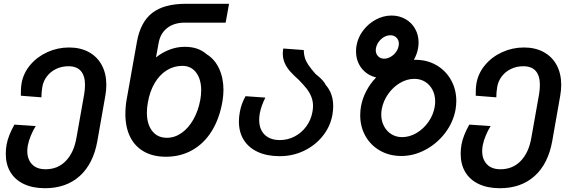

<svg xmlns="http://www.w3.org/2000/svg" viewBox="-20 -810 3040 1013"><path d="M10.5 1Q10.5 -22.5 15 -48Q23.5 -94.5 56 -152.5L168.5 -145Q154 -122 142.5 -94Q131 -66 126.5 -41Q124 -24.5 124 -13Q124 30.5 149 56.8Q174 83 220.5 83Q285 83 327.2 39.2Q369.5 -4.5 383 -81L424 -312Q428.5 -339 428.5 -361.5Q428.5 -410 406.8 -435.2Q385 -460.5 341.5 -460.5Q305.5 -460.5 276 -446.2Q246.5 -432 227.8 -407.5Q209 -383 203.5 -352.5Q198.5 -323.5 198.5 -296.5L90 -305Q90 -328 90.5 -340Q91 -352 94 -371.5Q103.5 -424.5 139.8 -467.5Q176 -510.5 230 -535Q284 -559.5 344.5 -559.5Q404.5 -559.5 449 -535Q493.5 -510.5 517.2 -466Q541 -421.5 541 -362.5Q541 -334.5 536 -306.5L493.5 -65Q472 54.5 400.5 118.8Q329 183 217.5 183Q153 183 106.2 161Q59.5 139 35 98.2Q10.5 57.5 10.5 1Z M641.5 -208.5Q641.5 -248 648.5 -286.5L702.5 -590Q721 -693.5 783.2 -741.8Q845.5 -790 960.5 -790H1188.5L1170.5 -690.5H955Q897.5 -690.5 861.2 -661.5Q825 -632.5 816.5 -581L803 -507Q834.5 -532.5 873.8 -547.8Q913 -563 954.5 -563Q991.5 -563 1019.8 -553.2Q1048 -543.5 1071.5 -523Q1113.5 -497 1136.2 -447.5Q1159 -398 1159 -335.5Q1159 -307 1153.5 -274Q1137.5 -183 1096.8 -117.8Q1056 -52.5 994.2 -17.8Q932.5 17 855.5 17Q788 17 739.8 -10.2Q691.5 -37.5 666.5 -88.2Q641.5 -139 641.5 -208.5ZM1037 -284.5Q1041.5 -310 1041.5 -333.5Q1041.5 -391.5 1015 -427Q988.5 -462.5 942 -462.5Q896.5 -462.5 858.8 -438.5Q821 -414.5 795.5 -370.8Q770 -327 760 -268.5Q755 -242 755 -215.5Q755 -154.5 783 -118.8Q811 -83 860.5 -83Q902 -83 938.5 -108.8Q975 -134.5 1000.8 -180.5Q1026.5 -226.5 1037 -284.5Z M1240.5 -169Q1240.5 -191.5 1245 -217Q1252.5 -261.5 1275.5 -302.5L1380 -295Q1358.5 -252.5 1350.5 -211.5Q1347.5 -193.5 1347.5 -177.5Q1347.5 -127.5 1376.5 -99.2Q1405.5 -71 1457 -71Q1498 -71 1534.5 -90Q1571 -109 1596 -143Q1621 -177 1628.5 -220Q1631.5 -236.5 1631.5 -250.5Q1631.5 -277.5 1622.2 -300.2Q1613 -323 1598 -342Q1583 -361 1557.5 -387.5Q1529.5 -412.5 1511.5 -432.5Q1493.5 -452.5 1482.8 -476.2Q1472 -500 1472 -527.5Q1472 -538 1474.5 -554L1582.5 -546Q1583 -523 1588.5 -505Q1594 -487 1607 -467.5Q1620 -448 1644.5 -420Q1687 -387 1698.5 -362Q1738 -317 1738 -249.5Q1738 -230 1734 -205Q1723 -143 1683.2 -93Q1643.5 -43 1584 -14.5Q1524.5 14 1456 14Q1389 14 1340.5 -8.2Q1292 -30.5 1266.2 -71.5Q1240.5 -112.5 1240.5 -169Z M1880.5 -201.5Q1880.5 -226.5 1884.5 -248Q1892 -290.5 1912.8 -330Q1933.5 -369.5 1964.5 -401.5Q1916.5 -413 1887.5 -450.2Q1858.5 -487.5 1858.5 -539Q1858.5 -556.5 1861 -569.5Q1868.5 -613 1896.2 -649.5Q1924 -686 1963.8 -707Q2003.5 -728 2045.5 -728Q2086.5 -728 2119.2 -709.2Q2152 -690.5 2170.2 -658Q2188.5 -625.5 2188.5 -585.5Q2188.5 -570.5 2185.5 -554.5Q2180.5 -524.5 2163.5 -494.5H2171.5Q2234 -494.5 2283.2 -465.8Q2332.5 -437 2360 -387.2Q2387.5 -337.5 2387.5 -277Q2387.5 -257 2383.5 -232Q2371.5 -165.5 2329 -109.2Q2286.5 -53 2225 -20Q2163.5 13 2097.5 13Q2035 13 1985.5 -15Q1936 -43 1908.2 -92Q1880.5 -141 1880.5 -201.5ZM2273.5 -246.5Q2276 -262.5 2276 -274.5Q2276 -308.5 2262 -335.8Q2248 -363 2223 -378.5Q2198 -394 2166 -394Q2127 -394 2090.2 -372.2Q2053.5 -350.5 2027.8 -313.8Q2002 -277 1994 -234Q1991.5 -218 1991.5 -206Q1991.5 -172 2005.8 -144.8Q2020 -117.5 2045 -102Q2070 -86.5 2101.5 -86.5Q2140.5 -86.5 2177.2 -108Q2214 -129.5 2240 -166.2Q2266 -203 2273.5 -246.5ZM2083.5 -569.5Q2084.5 -576.5 2084.5 -579Q2084.5 -598.5 2072 -611.2Q2059.5 -624 2040 -624Q2022 -624 2005.8 -614.5Q1989.5 -605 1978 -589Q1966.5 -573 1963.5 -555Q1962.5 -549 1962.5 -545.5Q1962.5 -526 1974.8 -513.2Q1987 -500.5 2006.5 -500.5Q2024 -500.5 2040.8 -510Q2057.5 -519.5 2069 -535.2Q2080.5 -551 2083.5 -569.5Z M2410.5 1Q2410.5 -22.5 2415 -48Q2423.5 -94.5 2456 -152.5L2568.5 -145Q2554 -122 2542.5 -94Q2531 -66 2526.5 -41Q2524 -24.5 2524 -13Q2524 30.5 2549 56.8Q2574 83 2620.5 83Q2685 83 2727.2 39.2Q2769.5 -4.5 2783 -81L2824 -312Q2828.5 -339 2828.5 -361.5Q2828.5 -410 2806.8 -435.2Q2785 -460.5 2741.5 -460.5Q2705.5 -460.5 2676 -446.2Q2646.5 -432 2627.8 -407.5Q2609 -383 2603.5 -352.5Q2598.5 -323.5 2598.5 -296.5L2490 -305Q2490 -328 2490.5 -340Q2491 -352 2494 -371.5Q2503.5 -424.5 2539.8 -467.5Q2576 -510.5 2630 -535Q2684 -559.5 2744.5 -559.5Q2804.5 -559.5 2849 -535Q2893.5 -510.5 2917.2 -466Q2941 -421.5 2941 -362.5Q2941 -334.5 2936 -306.5L2893.5 -65Q2872 54.5 2800.5 118.8Q2729 183 2617.5 183Q2553 183 2506.2 161Q2459.5 139 2435 98.2Q2410.5 57.5 2410.5 1Z"/></svg>

Font: JuliaMono SemiBold
Style: Italic
Weight: 600
Italic angle: -9°
Monospace: yes
Designer: cormullion
Foundry: corm
Version: Version 0.056; ttfautohint (v1.8.4)